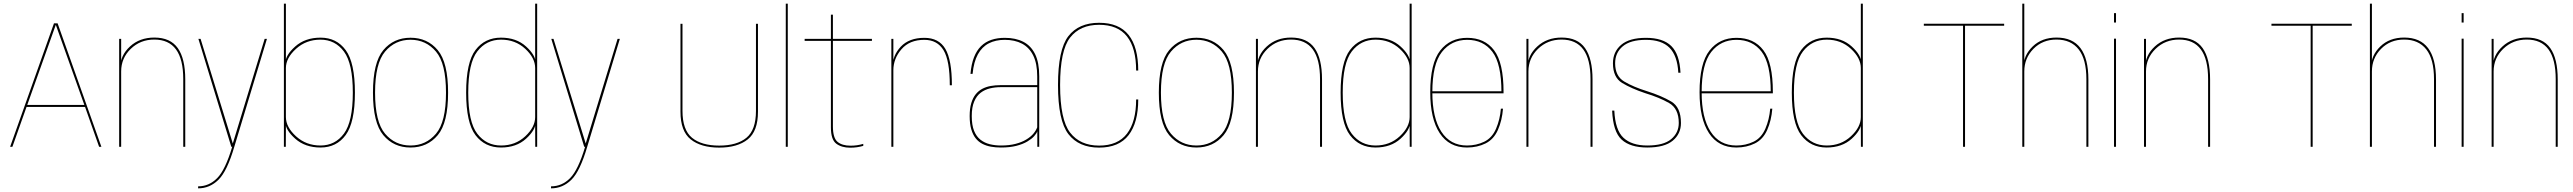

<svg xmlns="http://www.w3.org/2000/svg" viewBox="-20 -805 14110 1053"><path d="M35.5 0H48L125.5 -218.5H446.5L523.5 0H536L296 -677H276ZM129.5 -229.5 285.5 -667.5H286.5L442.5 -229.5Z M633.5 0H644.5V-458V-592H633.5ZM985 0H996V-369Q996 -483.5 955 -541.2Q914 -599 826.5 -599Q746 -599 693 -550.2Q640 -501.5 640 -436.5L644.5 -413.5Q644.5 -486 697 -537Q749.5 -588 826 -588Q905.5 -588 945.2 -534Q985 -480 985 -371Z M1248.5 0H1265L1444 -592H1431.5L1254 -9H1259.5L1080 -592H1068ZM1066.5 228Q1130.5 228 1178.2 180.8Q1226 133.5 1265 0L1254 -1.5Q1216 126.5 1171.2 171.8Q1126.5 217 1066.5 217Z M1537 0H1547.5L1548 -105.5V-785H1537ZM1738 4Q1826 4 1876.2 -64.8Q1926.5 -133.5 1926.5 -297Q1926.5 -461 1876.2 -529.8Q1826 -598.5 1738 -598.5Q1653.5 -598.5 1599.2 -550.2Q1545 -502 1545 -459L1548 -432Q1548 -487 1603.5 -537.2Q1659 -587.5 1737.5 -587.5Q1818 -587.5 1866.5 -522Q1915 -456.5 1915 -297Q1915 -138 1866.5 -72.5Q1818 -7 1737.5 -7Q1659 -7 1603.5 -57.5Q1548 -108 1548 -163L1545 -135.5Q1545 -92.5 1599.2 -44.2Q1653.5 4 1738 4Z M2231.5 4Q2324 4 2380.8 -63.8Q2437.5 -131.5 2437.5 -297Q2437.5 -462 2380.8 -530Q2324 -598 2231.5 -598Q2139 -598 2082.2 -530Q2025.5 -462 2025.5 -297Q2025.5 -131.5 2082.2 -63.8Q2139 4 2231.5 4ZM2231.5 -7Q2147 -7 2092 -71.5Q2037 -136 2037 -297Q2037 -457.5 2092 -522.2Q2147 -587 2231.5 -587Q2316 -587 2371 -522.2Q2426 -457.5 2426 -297Q2426 -136 2371 -71.5Q2316 -7 2231.5 -7Z M2915.5 0H2926V-785H2915V-109.5ZM2727.5 4Q2812 4 2865 -44.2Q2918 -92.5 2918 -135.5L2915 -163Q2915 -108 2860.8 -57.5Q2806.5 -7 2728 -7Q2647.5 -7 2597.8 -71.2Q2548 -135.5 2548 -297Q2548 -459 2597.8 -523.2Q2647.5 -587.5 2728 -587.5Q2806.5 -587.5 2860.8 -537.2Q2915 -487 2915 -432L2918 -459Q2918 -502 2865 -550.2Q2812 -598.5 2727.5 -598.5Q2639.5 -598.5 2588 -531Q2536.5 -463.5 2536.5 -297Q2536.5 -131 2588 -63.5Q2639.5 4 2727.5 4Z M3184 0H3200.5L3379.5 -592H3367L3189.5 -9H3195L3015.5 -592H3003.5ZM3002 228Q3066 228 3113.8 180.8Q3161.5 133.5 3200.5 0L3189.5 -1.5Q3151.5 126.5 3106.8 171.8Q3062 217 3002 217Z M3924.5 4.5Q4024.5 4.5 4080.8 -40.5Q4137 -85.5 4137 -192V-674.5H4126V-197Q4126 -92.5 4073.8 -49.5Q4021.5 -6.5 3924.5 -6.5Q3827.5 -6.5 3775.2 -49.5Q3723 -92.5 3723 -197V-674.5H3712V-192Q3712 -85.5 3768.2 -40.5Q3824.5 4.5 3924.5 4.5Z M4289.5 0H4300.5V-785H4289.5Z M4643 5Q4680.5 5 4714.5 -5V-16Q4681 -6 4645 -6Q4598.5 -6 4573.2 -27.2Q4548 -48.5 4548 -112V-581H4762V-592H4548V-724.5H4537V-592H4393V-581H4537V-106Q4537 -39.5 4566.2 -17.2Q4595.5 5 4643 5Z M5189 -337.5H5200.5Q5200.5 -476 5164.8 -536.8Q5129 -597.5 5049.5 -597.5Q4966 -597.5 4920.2 -549Q4874.5 -500.5 4874.5 -434.5L4879.5 -419.5Q4879.5 -483.5 4924 -535Q4968.5 -586.5 5049 -586.5Q5120.5 -586.5 5154.8 -529.5Q5189 -472.5 5189 -337.5ZM4868.5 0H4879.5V-461.5V-592H4868.5Z M5469 4Q5518.5 4 5554.2 -5.2Q5590 -14.5 5614 -28.8Q5638 -43 5651.5 -58Q5665 -73 5669 -85V0H5679.5V-387Q5679.5 -462 5656.8 -508.2Q5634 -554.5 5591.8 -576Q5549.5 -597.5 5490.5 -597.5Q5450 -597.5 5417.2 -586.5Q5384.5 -575.5 5360.5 -552Q5336.5 -528.5 5321.8 -491Q5307 -453.5 5302.5 -400H5314Q5320.5 -466 5343 -507Q5365.5 -548 5402.8 -567.2Q5440 -586.5 5490.5 -586.5Q5545.5 -586.5 5585.2 -565.5Q5625 -544.5 5646.8 -500.2Q5668.5 -456 5668.5 -386V-338H5466Q5439 -338 5413.8 -333.5Q5388.5 -329 5367.5 -318Q5346.5 -307 5331 -287.8Q5315.5 -268.5 5306.8 -239.2Q5298 -210 5298 -168.5Q5298 -126 5306.8 -96Q5315.5 -66 5331 -46.5Q5346.5 -27 5368 -16Q5389.5 -5 5415 -0.5Q5440.5 4 5469 4ZM5469.5 -7Q5437.5 -7 5408.8 -14Q5380 -21 5357.5 -38.5Q5335 -56 5322.2 -87.5Q5309.5 -119 5309.5 -168.5Q5309.5 -217 5322.8 -248.2Q5336 -279.5 5358.5 -296.5Q5381 -313.5 5409.2 -320.2Q5437.5 -327 5467.5 -327H5668.5V-107Q5662.5 -90 5647.8 -72.2Q5633 -54.5 5608.5 -39.8Q5584 -25 5549.5 -16Q5515 -7 5469.5 -7Z M6008 4.5Q6117 4.5 6169.8 -64Q6222.5 -132.5 6222.5 -259.5H6211Q6211 -137.5 6160.8 -72Q6110.5 -6.5 6008 -6.5Q5904 -6.5 5849 -77.5Q5794 -148.5 5794 -338.5Q5794 -528.5 5848.8 -598.8Q5903.5 -669 6008 -669Q6110.5 -669 6160.8 -605.2Q6211 -541.5 6211 -418H6222.5Q6222.5 -546.5 6169.8 -613.2Q6117 -680 6008 -680Q5896 -680 5839.2 -606.5Q5782.5 -533 5782.5 -338.5Q5782.5 -143.5 5839.5 -69.5Q5896.5 4.5 6008 4.5Z M6541.5 4Q6634 4 6690.8 -63.8Q6747.5 -131.5 6747.5 -297Q6747.5 -462 6690.8 -530Q6634 -598 6541.5 -598Q6449 -598 6392.2 -530Q6335.5 -462 6335.5 -297Q6335.5 -131.5 6392.2 -63.8Q6449 4 6541.5 4ZM6541.5 -7Q6457 -7 6402 -71.5Q6347 -136 6347 -297Q6347 -457.5 6402 -522.2Q6457 -587 6541.5 -587Q6626 -587 6681 -522.2Q6736 -457.5 6736 -297Q6736 -136 6681 -71.5Q6626 -7 6541.5 -7Z M6868 0H6879V-458V-592H6868ZM7219.5 0H7230.5V-369Q7230.5 -483.5 7189.5 -541.2Q7148.5 -599 7061 -599Q6980.5 -599 6927.5 -550.2Q6874.5 -501.5 6874.5 -436.5L6879 -413.5Q6879 -486 6931.5 -537Q6984 -588 7060.5 -588Q7140 -588 7179.8 -534Q7219.5 -480 7219.5 -371Z M7711.5 0H7722V-785H7711V-109.5ZM7523.5 4Q7608 4 7661 -44.2Q7714 -92.5 7714 -135.5L7711 -163Q7711 -108 7656.8 -57.5Q7602.5 -7 7524 -7Q7443.5 -7 7393.8 -71.2Q7344 -135.5 7344 -297Q7344 -459 7393.8 -523.2Q7443.5 -587.5 7524 -587.5Q7602.5 -587.5 7656.8 -537.2Q7711 -487 7711 -432L7714 -459Q7714 -502 7661 -550.2Q7608 -598.5 7523.5 -598.5Q7435.5 -598.5 7384 -531Q7332.5 -463.5 7332.5 -297Q7332.5 -131 7384 -63.5Q7435.5 4 7523.5 4Z M8025.5 4V-7Q7934 -7 7884.8 -82.8Q7835.5 -158.5 7835.5 -299Q7835.5 -453.5 7888 -520Q7940.5 -586.5 8026.5 -586.5Q8115 -586.5 8164.8 -520.8Q8214.5 -455 8214.5 -299L8219 -304.5H7830.5V-293H8226Q8226 -298 8226 -301.5Q8226 -461 8174.2 -529.2Q8122.5 -597.5 8026.5 -597.5Q7933.5 -597.5 7878.8 -528Q7824 -458.5 7824 -299Q7824 -153.5 7875.8 -74.8Q7927.5 4 8025.5 4ZM8025.5 -7V4Q8082.5 4 8127.5 -18.5Q8172.5 -41 8195.2 -92.8Q8218 -144.5 8223 -209H8211.5Q8206.5 -149.5 8184.8 -99Q8163 -48.5 8120 -27.8Q8077 -7 8025.5 -7Z M8351.5 0H8362.5V-458V-592H8351.5ZM8703 0H8714V-369Q8714 -483.5 8673 -541.2Q8632 -599 8544.5 -599Q8464 -599 8411 -550.2Q8358 -501.5 8358 -436.5L8362.5 -413.5Q8362.5 -486 8415 -537Q8467.5 -588 8544 -588Q8623.5 -588 8663.2 -534Q8703 -480 8703 -371Z M9014 4Q9109 4 9154 -33.5Q9199 -71 9199 -130.5Q9199 -217 9145.2 -248.5Q9091.5 -280 9014 -304.5Q8938 -328 8888 -357.8Q8838 -387.5 8838 -458Q8838 -516 8880 -551.2Q8922 -586.5 9007 -586.5Q9093.5 -586.5 9136.5 -542.8Q9179.5 -499 9184.5 -406H9196.5Q9191.5 -507.5 9146 -552.5Q9100.5 -597.5 9007 -597.5Q8916 -597.5 8871 -559Q8826 -520.5 8826 -458Q8826 -380.5 8876.5 -350Q8927 -319.5 9003 -294Q9080.5 -270.5 9133.8 -240Q9187 -209.5 9187 -130.5Q9187 -77 9145.5 -42Q9104 -7 9014 -7Q8929.5 -7 8884 -49Q8838.5 -91 8833.5 -198.5H8821.5Q8826.5 -82.5 8873.8 -39.2Q8921 4 9014 4Z M9502.5 4V-7Q9411 -7 9361.8 -82.8Q9312.5 -158.5 9312.5 -299Q9312.5 -453.5 9365 -520Q9417.5 -586.5 9503.5 -586.5Q9592 -586.5 9641.8 -520.8Q9691.5 -455 9691.5 -299L9696 -304.5H9307.5V-293H9703Q9703 -298 9703 -301.5Q9703 -461 9651.2 -529.2Q9599.5 -597.5 9503.5 -597.5Q9410.5 -597.5 9355.8 -528Q9301 -458.5 9301 -299Q9301 -153.5 9352.8 -74.8Q9404.5 4 9502.5 4ZM9502.5 -7V4Q9559.5 4 9604.5 -18.5Q9649.5 -41 9672.2 -92.8Q9695 -144.5 9700 -209H9688.5Q9683.5 -149.5 9661.8 -99Q9640 -48.5 9597 -27.8Q9554 -7 9502.5 -7Z M10186 0H10196.5V-785H10185.5V-109.5ZM9998 4Q10082.5 4 10135.5 -44.2Q10188.5 -92.5 10188.5 -135.5L10185.5 -163Q10185.5 -108 10131.2 -57.5Q10077 -7 9998.5 -7Q9918 -7 9868.2 -71.2Q9818.5 -135.5 9818.5 -297Q9818.5 -459 9868.2 -523.2Q9918 -587.5 9998.5 -587.5Q10077 -587.5 10131.2 -537.2Q10185.5 -487 10185.5 -432L10188.5 -459Q10188.5 -502 10135.5 -550.2Q10082.5 -598.5 9998 -598.5Q9910 -598.5 9858.5 -531Q9807 -463.5 9807 -297Q9807 -131 9858.5 -63.5Q9910 4 9998 4Z M10746 0H10757V-664H10971.5V-675H10531V-664H10746Z M11071 0H11082V-785H11071ZM11422.5 0H11433.5V-369Q11433.5 -483.5 11390 -541.2Q11346.5 -599 11259 -599Q11178.5 -599 11128 -550.2Q11077.5 -501.5 11077.5 -436.5L11082 -413.5Q11082 -486 11132 -537Q11182 -588 11258.5 -588Q11338 -588 11380.2 -534Q11422.5 -480 11422.5 -371Z M11574 0H11585V-593H11574ZM11574 -733V-681.5H11585V-733Z M11738.5 0H11749.5V-458V-592H11738.5ZM12090 0H12101V-369Q12101 -483.5 12060 -541.2Q12019 -599 11931.5 -599Q11851 -599 11798 -550.2Q11745 -501.5 11745 -436.5L11749.5 -413.5Q11749.5 -486 11802 -537Q11854.5 -588 11931 -588Q12010.5 -588 12050.2 -534Q12090 -480 12090 -371Z M12652.5 0H12663.5V-664H12878V-675H12437.5V-664H12652.5Z M12977.5 0H12988.5V-785H12977.5ZM13329 0H13340V-369Q13340 -483.5 13296.5 -541.2Q13253 -599 13165.5 -599Q13085 -599 13034.5 -550.2Q12984 -501.5 12984 -436.5L12988.5 -413.5Q12988.5 -486 13038.5 -537Q13088.5 -588 13165 -588Q13244.5 -588 13286.8 -534Q13329 -480 13329 -371Z M13480.5 0H13491.5V-593H13480.5ZM13480.5 -733V-681.5H13491.5V-733Z M13645 0H13656V-458V-592H13645ZM13996.5 0H14007.5V-369Q14007.5 -483.5 13966.5 -541.2Q13925.5 -599 13838 -599Q13757.5 -599 13704.5 -550.2Q13651.5 -501.5 13651.5 -436.5L13656 -413.5Q13656 -486 13708.5 -537Q13761 -588 13837.5 -588Q13917 -588 13956.8 -534Q13996.5 -480 13996.5 -371Z"/></svg>

Font: Anybody UltraCondensed Thin Thin
Style: Regular
Weight: 250
Version: Version 1.111